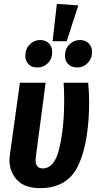

<svg xmlns="http://www.w3.org/2000/svg" viewBox="-20 -958 507 993"><path d="M441 -434Q441 -225 386 -105Q331 15 187 15Q108 15 68.5 -27Q29 -69 29 -130Q29 -139 31 -157L83 -530H216L166 -152Q164 -138 164 -131Q164 -87 201 -87Q264 -87 288 -196Q312 -305 312 -434Q312 -490 309 -530H436Q441 -477 441 -434ZM385 -930 325 -745H252L274 -938ZM250 -689Q250 -654 227.5 -631.5Q205 -609 173 -609Q144 -609 127.5 -626Q111 -643 111 -670Q111 -705 133.5 -728Q156 -751 188 -751Q216 -751 233 -733.5Q250 -716 250 -689ZM456 -689Q456 -655 433.5 -632Q411 -609 379 -609Q350 -609 333 -626Q316 -643 316 -670Q316 -705 339 -728Q362 -751 394 -751Q422 -751 439 -733.5Q456 -716 456 -689Z"/></svg>

Font: Fira Sans Compressed SemiBold
Style: Italic
Weight: 600
Width: 1
Italic angle: -8°
Designer: bBox Type GmbH & Carrois Corporate GbR & Edenspiekermann AG
Foundry: bBox Type GmbH & Carrois Corporate GbR & Edenspiekermann AG
Version: Version 4.301